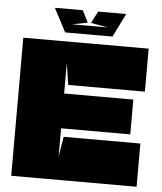

<svg xmlns="http://www.w3.org/2000/svg" viewBox="-55 -837 749 885"><g transform="rotate(5 319.5 -394.5)"><path d="M320 -734 292 -789H163L220 -680H439L493 -789H363L335 -734L413 -720H249ZM240 -107V-238H560V-399H240V-540L255 -440H610V-639H30V0H610V-200H255Z"/></g></svg>

Font: Banana Brick
Style: Regular
Weight: 400
Designer: artmaker
Foundry: artmaker
Version: Version 4.000 2011 initial release